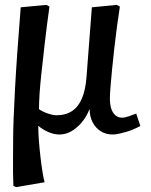

<svg xmlns="http://www.w3.org/2000/svg" viewBox="-20 -538 620 788"><path d="M46 230 35 225Q34 199 33.5 172.5Q33 146 33.5 111.5Q34 77 34 30Q34 -4 36 -54.5Q38 -105 41.5 -171.5Q45 -238 51 -322.5Q57 -407 65 -508L170 -518L183 -511Q171 -425 163.5 -358.5Q156 -292 150.5 -242Q145 -192 142.5 -155Q140 -118 140 -90Q154 -80 175.5 -72.5Q197 -65 213 -65Q250 -65 276 -82.5Q302 -100 316.5 -134.5Q331 -169 335 -221L357 -508L459 -518L472 -511Q466 -473 460 -428.5Q454 -384 449 -339Q444 -294 440 -253.5Q436 -213 433.5 -181.5Q431 -150 431 -134Q431 -110 436.5 -92.5Q442 -75 453.5 -65Q465 -55 481 -55Q492 -55 508 -60.5Q524 -66 539 -72L556 -21Q543 -14 528 -7.5Q513 -1 497.5 3.5Q482 8 468 11Q454 14 442 14Q415 14 394 1Q373 -12 360.5 -35.5Q348 -59 348 -89H347Q334 -57 314 -34Q294 -11 271.5 1.5Q249 14 224 14Q201 14 177.5 3.5Q154 -7 138 -21H137Q137 5 139.5 38Q142 71 146 105.5Q150 140 154.5 168Q159 196 163 210Z"/></svg>

Font: Literata 18pt Medium
Style: Italic
Weight: 500
Italic angle: -2°
Designer: Latin by Veronika Burian and Jose Scaglione. Greek by Irene Vlachou. Cyrillic by Vera Evstafieva
Foundry: TypeTogether
Version: Version 3.103;gftools[0.9.29]